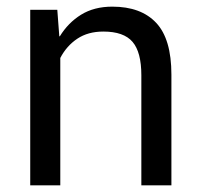

<svg xmlns="http://www.w3.org/2000/svg" viewBox="-20 -558 606 578"><path d="M496 0H405.5V-331.5Q405.5 -401 379 -432Q352.5 -463 291 -463Q245 -463 212.8 -441.5Q180.5 -420 161.5 -383.5V0H71V-528.5H152.5L158.5 -449L160 -448.5Q185 -489.5 224.2 -513.8Q263.5 -538 318 -538Q404.5 -538 450.2 -489.2Q496 -440.5 496 -333.5Z"/></svg>

Font: Roberto Sans
Style: Regular
Weight: 400
Designer: Google (font) & Cristiano Sobral (main changes)
Version: Version 1.500; ttfautohint (v1.8.4.7-5d5b-dirty)